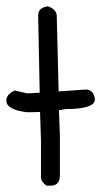

<svg xmlns="http://www.w3.org/2000/svg" viewBox="-76 -571 321 609"><path d="M110 -281 196 -287Q221 -287 225 -256Q225 -225 131 -225Q119 -223 111 -221L114 -139V-16Q114 18 85 18H72Q54 6 54 -10V-126L51 -216Q36 -215 9 -215Q-56 -223 -56 -252Q-56 -272 -29 -284L9 -275H15L50 -277L45 -522Q45 -547 76 -551Q104 -541 104 -520Z"/></svg>

Font: Just Me Again Down Here
Style: Regular
Weight: 400
Designer: Kimberly Geswein
Foundry: Kimberly Geswein
Version: Version 1.002 2007